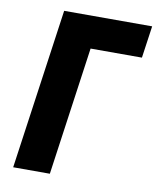

<svg xmlns="http://www.w3.org/2000/svg" viewBox="-80 -763 677 825"><g transform="rotate(10 258.5 -350.0)"><path d="M34 0 133 -700H517L497 -560H273L194 0Z"/></g></svg>

Font: Finlandica
Style: Bold Italic
Weight: 700
Italic angle: -8°
Designer: Niklas Ekholm, Juho Hiilivirta, Jaakko Suomalainen
Foundry: Helsinki Type Studio
Version: Version 1.064; ttfautohint (v1.8.4.7-5d5b)